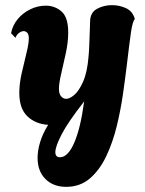

<svg xmlns="http://www.w3.org/2000/svg" viewBox="-20 -526 564 746"><path d="M237 200Q187 200 156.5 169.5Q126 139 126 87Q126 60 135.5 27.5Q145 -5 167 -41Q118 -44 86.5 -74Q55 -104 55 -165Q55 -201 64.5 -242.5Q74 -284 83 -320.5Q92 -357 92 -377Q92 -392 86 -398.5Q80 -405 72 -405Q64 -405 54.5 -398.5Q45 -392 40 -379L23 -397Q29 -428 49 -452Q69 -476 98 -490Q127 -504 158 -504Q193 -504 219 -481.5Q245 -459 245 -400Q245 -363 236 -320.5Q227 -278 218 -240.5Q209 -203 209 -181Q209 -161 217.5 -151.5Q226 -142 237 -142Q251 -142 269 -157.5Q287 -173 303 -209Q319 -245 324 -306Q326 -325 327 -354.5Q328 -384 329 -409.5Q330 -435 330 -441Q330 -477 356.5 -491.5Q383 -506 415 -506Q443 -506 468 -495Q493 -484 502 -458L504 -452Q495 -444 488.5 -398Q482 -352 473 -275Q467 -225 458 -162Q449 -99 433.5 -35.5Q418 28 392.5 81.5Q367 135 329 167.5Q291 200 237 200ZM213 85Q244 85 268.5 28.5Q293 -28 307 -132Q243 -50 219 -3Q195 44 195 65Q195 85 213 85Z"/></svg>

Font: Agbalumo
Style: Regular
Weight: 400
Designer: Raphael Alegbeleye
Foundry: Sorkin Type Co.
Version: Version 1.000; ttfautohint (v1.8.4)